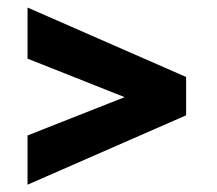

<svg xmlns="http://www.w3.org/2000/svg" viewBox="-20 -587 583 516"><path d="M54 -90.6 480.2 -277.1V-380.1L54 -566.7V-429.4L314.9 -325.9L54 -222.9Z"/></svg>

Font: Roboto Flex
Style: Regular
Weight: 400
Designer: Berlow after Robertson
Foundry: Google
Version: Version 3.200;gftools[0.9.32]